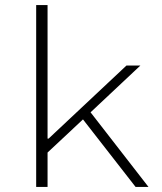

<svg xmlns="http://www.w3.org/2000/svg" viewBox="-20 -739 640 759"><path d="M123 0V-719H168V-191H172L480 -480H535L338 -295L567 0H516L308 -267L168 -136V0Z"/></svg>

Font: Source Code Pro Light
Style: Regular
Weight: 300
Monospace: yes
Designer: Paul D. Hunt, Teo Tuominen
Foundry: Adobe Systems Incorporated
Version: Version 2.030;PS 1.000;hotconv 16.6.51;makeotf.lib2.5.65220